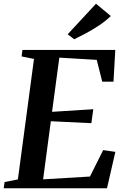

<svg xmlns="http://www.w3.org/2000/svg" viewBox="-30 -1011 670 1031"><path d="M-10 0 -5.5 -33.5 66 -47.5 152.5 -694.5 86 -708 90.5 -743H589L579.5 -572.5H519L489.5 -689.5L288.5 -701.5L249.5 -410.5L471 -424.5L460.5 -349.5L243 -360L201.5 -48L453 -63L524 -205L589.5 -195.5L544.5 0ZM368.5 -800 333.5 -827 485.5 -991 565 -925Q538.5 -899 503.8 -875.8Q469 -852.5 433.8 -833.5Q398.5 -814.5 368.5 -800Z"/></svg>

Font: Merriweather 72pt SemiBold
Style: Italic
Weight: 600
Italic angle: -7.8°
Version: Version 2.101